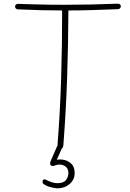

<svg xmlns="http://www.w3.org/2000/svg" viewBox="-20 -790 705 1044"><path d="M79 -739Q72 -739 67 -743Q62 -747 62 -754Q62 -762 67 -765.5Q72 -769 79 -769Q115 -768 159.5 -766.5Q204 -765 248.5 -764.5Q293 -764 329 -764Q402 -764 474 -765.5Q546 -767 618 -770Q628 -770 632.5 -766.5Q637 -763 637 -755Q637 -750 632.5 -745Q628 -740 618 -740Q546 -737 475 -735Q404 -733 332 -733Q269 -733 206.5 -734.5Q144 -736 79 -739ZM318 -738Q318 -742 319 -746Q320 -750 322.5 -753Q325 -756 328 -757.5Q331 -759 335 -759Q339 -759 342 -757.5Q345 -756 347.5 -753Q350 -750 351 -746Q352 -742 352 -738Q351 -545 345 -368Q339 -191 325 -6Q325 3 322.5 9Q320 15 317 17.5Q314 20 309 20Q304 20 300 17.5Q296 15 294.5 9Q293 3 293 -6Q307 -184 312.5 -364.5Q318 -545 318 -738ZM293 234Q283 234 262 229.5Q241 225 224 215Q215 210 212.5 206Q210 202 212 194Q214 186 219.5 185Q225 184 235 190Q249 197 263.5 201.5Q278 206 292 206Q326 206 339 188.5Q352 171 352 151Q352 123 329.5 111Q307 99 278 110Q271 113 264.5 112.5Q258 112 255 107Q252 102 252.5 97Q253 92 257 82L293 0H324L285 87L279 82Q295 75 320.5 78Q346 81 366 98.5Q386 116 386 151Q386 187 358.5 210.5Q331 234 293 234Z"/></svg>

Font: Playpen Sans Thin
Style: Regular
Weight: 250
Designer: Laura Meseguer, Veronika Burian, José Scaglione
Foundry: TypeTogether
Version: Version 1.001